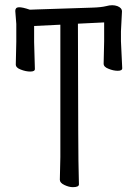

<svg xmlns="http://www.w3.org/2000/svg" viewBox="-20 -724 540 754"><path d="M266 11Q251 11 233 2.5Q215 -6 215 -18L217 -107V-627L114 -622V-559L117 -453Q117 -443 99 -443Q81 -443 61 -451Q42 -458 42 -471L44 -560V-630L40 -681Q40 -695 54 -695.5Q68 -696 97 -686H100L126 -687L341 -694Q377 -695 397 -700Q422 -707 441 -700Q459 -693 459 -679L455 -601V-562L460 -456Q460 -446 442.5 -446Q425 -446 406 -454Q387 -461 387 -474L389 -562V-636L286 -631Q287 -74 289 -46Q290 -17 290 0Q290 11 266 11Z"/></svg>

Font: LXGW WenKai Mono TC
Style: Regular
Weight: 400
Designer: LXGW / Fontworks Inc.
Foundry: LXGW / Fontworks Inc.
Version: Version 1.330